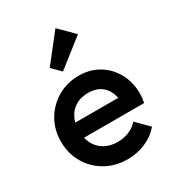

<svg xmlns="http://www.w3.org/2000/svg" viewBox="-185 -871 903 990"><g transform="rotate(-30 267.0 -376.0)"><path d="M284 10Q212 10 154.5 -22.5Q97 -55 63.5 -112Q30 -169 30 -240Q30 -311 63 -367.5Q96 -424 152.5 -457Q209 -490 278 -490Q345 -490 396.5 -459Q448 -428 477.5 -374Q507 -320 507 -251Q507 -239 505.5 -226.5Q504 -214 501 -199H107V-289H444L403 -253Q401 -297 386 -327Q371 -357 343.5 -373Q316 -389 276 -389Q234 -389 203 -371Q172 -353 155 -320.5Q138 -288 138 -243Q138 -198 156 -164Q174 -130 207 -111.5Q240 -93 283 -93Q320 -93 351.5 -106Q383 -119 405 -144L475 -73Q440 -32 390 -11Q340 10 284 10ZM220 -549 170 -599 298 -762 383 -677Z"/></g></svg>

Font: Outfit Thin Medium
Style: Regular
Weight: 500
Version: Version 1.100;gftools[0.9.27]